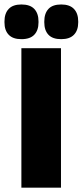

<svg xmlns="http://www.w3.org/2000/svg" viewBox="-46 -860 378 880"><path d="M233.5 0H52V-639H233.5ZM52 -680.5Q13 -680.5 -6.2 -700.8Q-25.5 -721 -25.5 -757.5V-761.5Q-25.5 -798.5 -6.2 -819Q13 -839.5 52 -839.5Q92 -839.5 111.2 -819Q130.5 -798.5 130.5 -761.5V-757.5Q130.5 -721 111.2 -700.8Q92 -680.5 52 -680.5ZM234.5 -680.5Q195 -680.5 176 -700.8Q157 -721 157 -757.5V-761.5Q157 -798.5 176 -819Q195 -839.5 234.5 -839.5Q273.5 -839.5 293 -819Q312.5 -798.5 312.5 -761.5V-757.5Q312.5 -721 293 -700.8Q273.5 -680.5 234.5 -680.5Z"/></svg>

Font: Anek Gurmukhi Medium ExtraBold
Style: Regular
Weight: 800
Version: Version 1.003